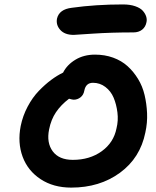

<svg xmlns="http://www.w3.org/2000/svg" viewBox="-20 -894 705 865"><path d="M312 -736.8Q271.5 -736.8 251.5 -759.3Q231.4 -781.7 236.8 -810.1Q246.6 -852.1 303.2 -858.9Q411.1 -874 534.2 -874Q565.9 -874 589.1 -866Q612.3 -857.9 623.3 -845.5Q634.3 -833 638.4 -820.1Q642.6 -807.1 640.1 -794.9Q636.2 -772.9 620.6 -760.5Q605 -748 581.1 -748Q481 -748 397.9 -742.4Q314.9 -736.8 312 -736.8ZM300.8 -48.8Q220.7 -48.8 163.1 -86.7Q105.5 -124.5 82 -187.7Q58.6 -251 73.2 -326.2Q82.5 -372.1 104.5 -413.6Q126.5 -455.1 154.8 -484.4Q183.1 -513.7 210.4 -533.9Q237.8 -554.2 264.2 -566.9Q282.2 -602.5 320.1 -625.2Q357.9 -647.9 408.2 -647.9Q452.1 -647.9 489.7 -634.3Q527.3 -620.6 554.4 -596.2Q581.5 -571.8 601.8 -538.6Q622.1 -505.4 631.3 -466.3Q640.6 -427.2 642.6 -384Q644.5 -340.8 634.8 -296.9Q611.8 -182.6 520.5 -115.7Q429.2 -48.8 300.8 -48.8ZM201.2 -311Q189 -251 217.5 -212.4Q246.1 -173.8 308.1 -173.8Q384.3 -173.8 438.2 -212.6Q492.2 -251.5 504.9 -315.9Q513.7 -351.1 509 -387.7Q504.4 -424.3 491.9 -453.9Q479.5 -483.4 454.8 -502.2Q430.2 -521 398.9 -521Q366.7 -521 359.9 -485.8Q356.4 -466.3 342.8 -455.6Q329.1 -444.8 312 -444.8Q306.6 -444.8 291 -449.2Q254.4 -421.4 232.2 -388.4Q210 -355.5 201.2 -311Z"/></svg>

Font: Shantell Sans Irregular Bouncy
Style: Italic
Weight: 600
Italic angle: -11.31°
Designer: Stephen Nixon, Anya Danilova, Shantell Martin
Foundry: Arrow Type
Version: Version 1.006;[9816181b4]